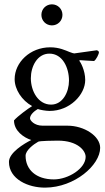

<svg xmlns="http://www.w3.org/2000/svg" viewBox="-20 -648 489 890"><path d="M209 -399.4C269.5 -399.4 299.8 -335 299.8 -274.4C299.8 -220.7 270.5 -163.1 216.8 -163.1C157.2 -163.1 123 -225.6 123 -285.2C123 -340.8 153.3 -399.4 209 -399.4ZM128.9 -156.2C111.3 -145.5 61.5 -109.4 44.9 -89.8C44.9 -41 90.8 -9.8 125 1C91.8 17.6 21.5 59.6 21.5 102.5C21.5 182.6 111.3 222.7 190.4 221.7C326.2 220.7 444.3 117.2 444.3 37.1C444.3 -17.6 370.1 -65.4 293 -65.4H177.7C138.7 -65.4 119.1 -89.8 119.1 -99.6C119.1 -115.2 137.7 -132.8 155.3 -142.6C165 -138.7 193.4 -133.8 210 -133.8C303.7 -133.8 375 -209 375 -277.3C375 -322.3 352.5 -361.3 347.7 -366.2C347.7 -368.2 348.6 -369.1 351.6 -369.1C351.6 -369.1 391.6 -366.2 416 -365.2C425.8 -371.1 438.5 -397.5 438.5 -405.3C438.5 -409.2 435.5 -413.1 428.7 -415L324.2 -400.4C315.4 -402.3 320.3 -400.4 301.8 -407.2C284.2 -414.1 254.9 -428.7 212.9 -428.7C119.1 -428.7 47.9 -358.4 47.9 -281.2C47.9 -233.4 81.1 -182.6 128.9 -156.2ZM248 3.9C340.8 3.9 377 50.8 377 79.1C377 132.8 296.9 183.6 229.5 183.6C146.5 183.6 98.6 137.7 98.6 74.2C98.6 48.8 134.8 21.5 157.2 8.8C164.1 4.9 230.5 3.9 248 3.9ZM171.9 -579.1C171.9 -551.8 193.4 -530.3 220.7 -530.3C248 -530.3 269.5 -551.8 269.5 -579.1C269.5 -606.4 248 -627.9 220.7 -627.9C193.4 -627.9 171.9 -606.4 171.9 -579.1Z"/></svg>

Font: Crimson
Style: Roman
Weight: 400
Version: Version 0.2